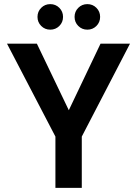

<svg xmlns="http://www.w3.org/2000/svg" viewBox="-20 -912 665 932"><path d="M249 0V-249L14 -700H159L314 -377L468 -700H611L377 -249V0ZM404 -768Q378 -768 360 -786Q342 -804 342 -830Q342 -856 360 -874Q378 -892 404 -892Q430 -892 448 -874Q466 -856 466 -830Q466 -804 448 -786Q430 -768 404 -768ZM224 -768Q198 -768 180 -786Q162 -804 162 -830Q162 -856 180 -874Q198 -892 224 -892Q250 -892 268 -874Q286 -856 286 -830Q286 -804 268 -786Q250 -768 224 -768Z"/></svg>

Font: Firefly Display
Style: Bold
Weight: 700
Designer: Colophon Foundry, Jonny Pinhorn
Foundry: Colophon Foundry
Version: Version 1.200; ttfautohint (v1.8.3)